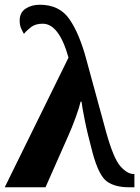

<svg xmlns="http://www.w3.org/2000/svg" viewBox="-23 -790 590 810"><path d="M-3 0H169L265 -217Q280 -250 296 -294Q312 -338 317 -361H321Q323 -342 334 -286Q345 -230 368 -144Q394 -49 428 -24.5Q462 0 521 0H544V-56H540Q514 -56 485 -88.5Q456 -121 425 -232L341 -540Q312 -648 270 -709Q228 -770 145 -770Q110 -770 85 -753.5Q60 -737 60 -703Q60 -684 66 -670.5Q72 -657 78 -647Q90 -662 108.5 -676Q127 -690 157 -690Q226 -690 266 -547Z"/></svg>

Font: Noto Serif SemiCondensed Extra
Style: Regular
Weight: 800
Width: 4
Designer: Monotype Design Team
Foundry: Monotype Imaging Inc.
Version: Version 1.002